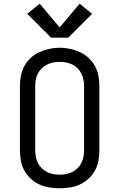

<svg xmlns="http://www.w3.org/2000/svg" viewBox="-20 -1002 640 1030"><path d="M300 8Q272 8 244 3.5Q216 -1 191 -12.5Q166 -24 145 -43.5Q124 -63 110.5 -87.5Q97 -112 92 -139.5Q87 -167 87 -195V-540Q87 -568 92 -595.5Q97 -623 110.5 -647.5Q124 -672 145 -691.5Q166 -711 191.5 -722.5Q217 -734 244.5 -740Q272 -746 300 -746Q328 -746 355.5 -740Q383 -734 408.5 -722.5Q434 -711 455 -691.5Q476 -672 489.5 -647.5Q503 -623 508 -595.5Q513 -568 513 -540V-195Q513 -167 508 -139.5Q503 -112 489.5 -87.5Q476 -63 455 -43.5Q434 -24 409 -12.5Q384 -1 356 3.5Q328 8 300 8ZM300 -65Q317 -65 334.5 -68Q352 -71 367.5 -79Q383 -87 396 -99.5Q409 -112 416.5 -127.5Q424 -143 427.5 -160.5Q431 -178 431 -195V-540Q431 -558 427.5 -575Q424 -592 416 -608Q408 -624 395.5 -636.5Q383 -649 367 -656.5Q351 -664 333.5 -667Q316 -670 298 -670Q281 -670 264 -666.5Q247 -663 231.5 -655Q216 -647 203.5 -635Q191 -623 183 -607.5Q175 -592 172 -574.5Q169 -557 169 -540V-195Q169 -178 172.5 -160.5Q176 -143 183.5 -127.5Q191 -112 204 -99.5Q217 -87 232.5 -79Q248 -71 265.5 -68Q283 -65 300 -65ZM254 -800 126 -928 193 -982 300 -855 407 -982 474 -928 346 -800Z"/></svg>

Font: Iosevka Slab Extended
Style: Regular
Weight: 400
Width: 7
Monospace: yes
Designer: Belleve Invis
Foundry: Belleve Invis
Version: Version 11.1.1; ttfautohint (v1.8.3)